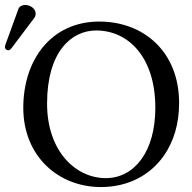

<svg xmlns="http://www.w3.org/2000/svg" viewBox="-35 -745 776 775"><path d="M688 -329C688 -536 545 -658 366 -658C172 -658 59 -504 59 -310C59 -113 202 10 372 10C483 10 571 -38 626 -116C666 -173 688 -245 688 -329ZM353 -622C485 -622 592 -512 592 -310C592 -131 506 -26 392 -26C270 -26 155 -135 155 -327C155 -537 254 -622 353 -622ZM67 -725C54 -725 43 -719 39 -708L-13 -565C-14 -562 -15 -558 -15 -555C-15 -548 -9 -542 -1 -542C3 -542 8 -546 11 -550L103 -672C107 -677 109 -685 109 -690C109 -710 87 -725 67 -725Z"/></svg>

Font: Libertinus Math
Style: Regular
Weight: 400
Designer: Philipp H. Poll, Khaled Hosny
Foundry: Caleb Maclennan
Version: Version 7.050;RELEASE